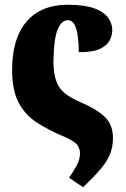

<svg xmlns="http://www.w3.org/2000/svg" viewBox="-20 -570 529 809"><path d="M31 -270Q30 -407 91.5 -478.5Q153 -550 265 -550Q336 -550 377 -535Q418 -520 435.5 -495.5Q453 -471 453 -444Q453 -423 443 -401.5Q433 -380 403 -365Q373 -350 312 -350Q312 -386 308 -416.5Q304 -447 294 -466Q284 -485 266 -485Q240 -485 223.5 -447.5Q207 -410 205 -310Q206 -257 218 -226Q230 -195 255 -175.5Q280 -156 318 -140Q392 -108 424 -75Q456 -42 456 11Q456 50 443 81Q430 112 402 144.5Q374 177 330 219L271 179Q290 152 303.5 126.5Q317 101 317 76Q317 55 304.5 39.5Q292 24 255 8Q185 -21 135.5 -53.5Q86 -86 59 -136.5Q32 -187 31 -270Z"/></svg>

Font: Noto Serif Condensed Black
Style: Regular
Weight: 900
Width: 3
Designer: Monotype Design Team
Foundry: Monotype Imaging Inc.
Version: Version 2.015; ttfautohint (v1.8.4.7-5d5b)